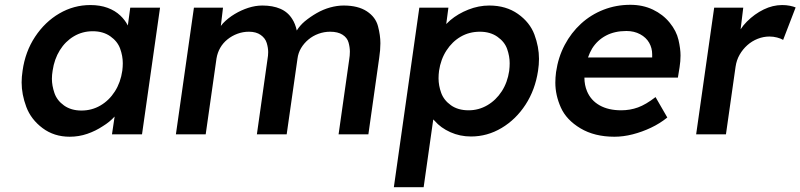

<svg xmlns="http://www.w3.org/2000/svg" viewBox="-20 -559 3331 799"><path d="M270 10Q205 10 157 -26Q109 -62 89.5 -114Q70 -166 70 -216Q70 -239 74 -265Q85 -344 126 -406Q167 -468 227 -503Q287 -538 356 -538Q396 -538 427.5 -526.5Q459 -515 481 -494Q500 -476 512 -453L522 -527H646L571 0H446L457 -74Q436 -51 408 -34Q378 -14 343 -2Q308 10 270 10ZM319 -99Q362 -99 398 -120Q434 -141 458 -178.5Q482 -216 489 -265Q491 -281 491 -296Q491 -326 480 -356.5Q469 -387 439 -408Q409 -429 366 -429Q323 -429 287.5 -408Q252 -387 229 -350Q206 -313 199 -265Q196 -247 196 -231Q196 -203 206.5 -172Q217 -141 246.5 -120Q276 -99 319 -99Z M712 0 787 -527H908L899 -451Q903 -456 908 -462Q929 -484 956.5 -500.5Q984 -517 1013.5 -526.5Q1043 -536 1072 -536Q1115 -536 1146.5 -522.5Q1178 -509 1196 -480Q1209 -460 1215 -432Q1228 -453 1248 -470Q1271 -489 1298 -504.5Q1325 -520 1354 -528Q1383 -536 1410 -536Q1470 -536 1506.5 -512Q1543 -488 1553 -450Q1563 -412 1563 -379Q1563 -351 1558 -318L1513 0H1389L1433 -310Q1436 -328 1436 -344Q1436 -362 1430.5 -382Q1425 -402 1405.5 -414.5Q1386 -427 1354 -427Q1329 -427 1305.5 -418.5Q1282 -410 1263.5 -394.5Q1245 -379 1233 -359Q1221 -339 1218 -315L1173 0H1049L1093 -311Q1096 -328 1096 -342Q1096 -360 1090 -380Q1084 -400 1065 -413.5Q1046 -427 1016 -427Q991 -427 968 -418.5Q945 -410 926.5 -395Q908 -380 896.5 -360Q885 -340 881 -316L836 0Z M1619 220 1725 -527H1846L1837 -459Q1845 -467 1854 -475Q1886 -502 1929 -519Q1972 -536 2016 -536Q2086 -536 2135.5 -501Q2185 -466 2204 -415Q2223 -364 2223 -314Q2223 -290 2219 -264Q2207 -185 2167 -123.5Q2127 -62 2067.5 -26.5Q2008 9 1940 9Q1894 9 1854 -9Q1814 -27 1789 -56Q1786 -59 1783 -62L1743 220ZM1930 -100Q1972 -100 2008 -121Q2044 -142 2068 -179Q2092 -216 2099 -264Q2101 -281 2101 -296Q2101 -325 2090.5 -355Q2080 -385 2050 -406Q2020 -427 1977 -427Q1933 -427 1897.5 -406.5Q1862 -386 1838 -349Q1814 -312 1807 -264Q1805 -248 1805 -233Q1805 -203 1816 -172.5Q1827 -142 1856.5 -121Q1886 -100 1930 -100Z M2537 10Q2454 10 2395.5 -25Q2337 -60 2314 -111.5Q2291 -163 2291 -215Q2291 -236 2294 -259Q2303 -321 2330 -372Q2357 -423 2398 -460.5Q2439 -498 2491.5 -518.5Q2544 -539 2603 -539Q2655 -539 2697 -519Q2739 -499 2767 -464.5Q2795 -430 2803.5 -393Q2812 -356 2812 -328Q2812 -304 2808 -279L2801 -236H2412Q2412 -205 2423 -179Q2439 -141 2475.5 -120.5Q2512 -100 2565 -100Q2602 -100 2635 -112Q2668 -124 2708 -155L2757 -70Q2726 -45 2689 -27.5Q2652 -10 2613 0Q2574 10 2537 10ZM2694 -320V-325Q2694 -329 2694 -333Q2694 -359 2681.5 -381Q2669 -403 2644 -416.5Q2619 -430 2587 -430Q2538 -430 2502 -411Q2466 -392 2444 -357Q2434 -340 2427 -320Z M2877 0 2952 -527H3073L3062 -437Q3073 -454 3088 -469Q3120 -501 3158 -519.5Q3196 -538 3235 -538Q3252 -538 3267 -535Q3282 -532 3291 -528L3239 -393Q3229 -399 3213.5 -403Q3198 -407 3182 -407Q3157 -407 3133 -397.5Q3109 -388 3090 -371Q3071 -354 3058 -331.5Q3045 -309 3041 -281L3001 0Z"/></svg>

Font: Lexend Med
Style: Italic
Weight: 500
Italic angle: -8.13011°
Designer: Bonnie Shaver-Troup, Thomas Jockin
Foundry: Lexend
Version: Version 1.007